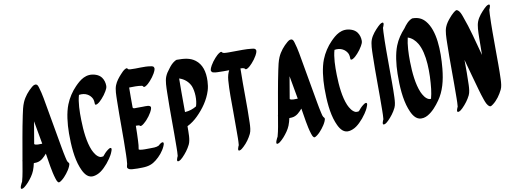

<svg xmlns="http://www.w3.org/2000/svg" viewBox="-61 -1098 3904 1460"><g transform="rotate(-10 1891.0 -367.5)"><path d="M246.5 -745.7C236.2 -745.2 226.4 -737.8 220.2 -732.6C187.7 -705.3 157.8 -669.8 140.2 -628.8C127.8 -600.1 120.6 -565.2 113.7 -532.3C90.8 -423.1 72.6 -311.2 52.9 -199.8C51.5 -195.4 50.5 -190.7 50.4 -185.7C41.4 -135 34.6 -83.9 20.8 -35.7C17 -29.8 -10.8 20.5 12.1 17.1C25.2 15.2 36.8 2.9 46.2 -5.1C52.3 -10.3 57.9 -16.3 63.2 -22.4C83.9 -46.3 104.7 -73 117.2 -104.3C124.3 -122.4 129.3 -140.7 133.4 -159.6C140 -159.6 146.6 -159.8 153.2 -160.4C191.2 -163.7 215.8 -192 235.9 -214.8C247.6 -147.8 255.5 -76.3 275.4 -14.4C278.7 -4 282.8 8.6 291.4 15.9C298.6 22.1 314.4 9.4 318.7 6.1C334.5 -5.9 348.2 -21 360.4 -36.6C372.6 -52.1 384.1 -69 392.1 -87.2C394.6 -93 402.5 -109.7 395.2 -116.1C384.2 -125.7 381.2 -145.1 377.6 -161C371.7 -186.4 367.1 -212.1 362.4 -237.7C343.7 -340.1 326.6 -442.7 308.1 -545.2C297.6 -603 289.3 -663.9 272.3 -717.7C268.3 -730.4 264.8 -746 247.4 -746C247.1 -745.9 246.8 -745.8 246.5 -745.7ZM161.2 -301.9C171.2 -358.8 180.4 -415.7 190.2 -472.5C201.3 -413.1 211.7 -353.6 222.1 -294C221.9 -294 221.6 -294 221.4 -294C203.1 -293.9 171.2 -290.4 161.2 -301.9Z M561.5 -610.9C610.7 -618.8 646.8 -595.7 662.3 -562.6C667.1 -549.8 668.6 -536.1 668.6 -522.4C668.6 -511.1 682.1 -516 687.1 -518.6C702 -526.5 714.8 -539.5 726 -551.8C740.5 -567.7 753.7 -585.2 764.3 -604C770.8 -615.5 777.9 -628.7 777.9 -642.4C778 -665.7 771.9 -689 758.2 -708.2C747.9 -722.5 732.8 -732.5 716.5 -738.4C640.5 -765.9 589.4 -718.8 551.8 -680.6C518 -646.2 488.5 -601.5 469.7 -553.8C446.2 -494.1 436.5 -412.6 436 -335.3C435.7 -239.8 443 -143.3 471.2 -69.8C483.5 -38 503.1 5.1 538.7 14.9C557.4 20 574.2 15.7 592.1 9C613.5 1.1 632.8 -14.3 649.1 -30C668.7 -48.9 686.3 -69.8 701.5 -92.4C711.7 -107.6 722.1 -124.3 728.3 -141.6C730.3 -147.3 739.1 -164.4 731.4 -170.5C723.9 -176.4 708.8 -164.3 704.1 -160.7C688.6 -148.9 675.1 -134.1 663 -118.9C655.2 -117.1 647.1 -116.3 639.3 -117.7C612.3 -126.7 594.6 -157.7 583.6 -181.8C556 -246.7 547.3 -335 545.4 -419.9C544 -486.3 545.4 -556.2 561.5 -610.9Z M1025.7 -438.1C1010.2 -438 994.8 -437.9 979.3 -437.9C967.9 -437.9 953.9 -435.4 948 -442.1C947.6 -443.9 947.3 -446 946.7 -447.5C946.4 -498.2 946.2 -549 947.1 -599.8C981 -600.5 1014.8 -601.5 1045.5 -595.9C1045.7 -595.9 1045.9 -595.8 1046.1 -595.8C1051.7 -594 1053.4 -590.7 1055.8 -585.6C1061.3 -583.4 1066.5 -584.1 1071.6 -587.8C1086.5 -595.7 1099.3 -608.7 1110.5 -621C1125 -636.9 1138.2 -654.5 1148.8 -673.2C1154.3 -684.2 1162 -696.8 1162.4 -711.7C1160.6 -717.3 1158.8 -723.3 1153.3 -726.1C1148.3 -728.7 1142 -729.4 1136.6 -730.4C1087.1 -739.4 1030.7 -731.1 979 -734.7C971 -735.3 964.6 -736.4 960.8 -741.9C959.3 -748.3 951.5 -748.9 945.2 -745.4C929 -738.6 915.3 -723 904.2 -710.8C883.9 -688.6 863.9 -664.1 852.5 -635.4C839.5 -603.2 840.2 -560.6 839.1 -518.9C835.9 -379.1 839.5 -239.5 835.3 -99.8C834.6 -76.9 833.8 -53.8 831.2 -31C830 -24 821.2 -1.8 829.5 2.8C836.4 12.6 849.1 14.5 864.4 16.1C889.6 18.6 915.5 17.7 940.8 17.4C990.5 16.6 1020.4 4.1 1048.5 -18.6C1079.9 -43.3 1109.2 -76.7 1126.2 -115.2C1128.6 -120.6 1136.8 -138.1 1129.3 -144.1C1118.5 -152.2 1097.4 -130.7 1091 -125.6C1072.3 -115.9 1042.6 -116.9 1020.4 -116.9C995.6 -116.9 969.5 -115.1 944.9 -119.7C941.9 -120.6 939 -122.1 936.6 -124.1C941.1 -144.8 942.1 -166.4 943.3 -187.4C945.3 -226.4 946.3 -265.5 946.7 -304.7C956.2 -304.5 971.1 -305.4 976.8 -300.3C986 -283.2 1028.3 -328.2 1033 -333.3C1047.5 -349.2 1060.7 -366.8 1071.3 -385.5C1076.8 -396.5 1084.4 -408.7 1084.8 -423.8C1080.7 -442.3 1045.9 -438.1 1025.7 -438.1ZM1095.8 -128.4C1096 -128.5 1096.2 -128.7 1096.5 -128.8C1096.2 -128.7 1096 -128.5 1095.8 -128.4Z M1333 -342.4C1332.9 -360.9 1332.8 -379.5 1332.8 -398.1C1332.8 -465.9 1332.1 -533.9 1333.4 -601.7C1373.7 -588.8 1402.4 -562.7 1418.7 -527.4C1436.1 -484.2 1438.3 -415.6 1422.9 -370.5C1398.6 -355.9 1368.4 -343.9 1333 -342.4ZM1272.9 -687.5C1259 -670.6 1246.6 -652 1238.8 -631.8C1226.7 -600.2 1226.1 -554.7 1225.2 -512.8C1221.7 -372.1 1225.3 -229.8 1223.1 -88.2C1222.8 -66.4 1222.6 -44.4 1220.3 -22.8C1217.1 -16.7 1199.5 20.1 1219.1 17.2C1231.5 15.4 1245 3.2 1253.2 -5.1C1279.4 -31.5 1301.3 -60 1317.8 -93.3C1334.9 -128.1 1332.3 -184.5 1333 -233.3C1363.6 -248.1 1391.7 -269.4 1415.6 -293.2C1466.5 -343.7 1509.8 -403.9 1531.1 -473.1C1538.2 -496 1541.3 -520.3 1542.4 -544.2C1545.8 -618.8 1527.1 -676.5 1481.5 -711.2C1443.5 -740.1 1399 -745.1 1338.8 -744.8C1333.1 -742.8 1328.2 -740.9 1322.9 -737.3C1302.6 -725.4 1286.5 -706.3 1272.9 -687.5Z M1948.3 -709.7C1946.4 -714.2 1945 -719.7 1940.6 -722.5C1933.3 -727.2 1922.9 -727.7 1914.6 -728.7C1870.8 -734 1822.8 -731.8 1775.8 -731.8C1751.9 -731.8 1726.6 -730.6 1704 -733.3C1697.8 -734.5 1691.8 -736.6 1688.5 -742.1C1685.9 -747.8 1676.5 -745.3 1671.8 -741.9C1656.9 -734 1644.1 -721 1632.9 -708.7C1618.4 -692.8 1605.2 -675.2 1594.6 -656.5C1589.1 -645.5 1581.4 -633.1 1581 -618.1C1584.1 -610.8 1586.4 -605.7 1594 -603C1604.7 -599.2 1617 -598.6 1628.3 -598.1C1658.6 -596.7 1688.9 -597.1 1719.2 -597.3C1708.6 -577.2 1701.4 -554.2 1699 -524.2C1692.7 -446.1 1694.8 -361.9 1695 -280.2C1695 -229.8 1695.2 -179.5 1694.9 -129.1C1694.8 -94 1695.4 -56.7 1691.9 -23.4C1688.6 -17 1671.1 20.3 1690.6 17.4C1703.4 15.5 1715.9 3.3 1724.7 -4.9C1751.8 -29.8 1773.4 -60.5 1789.6 -93.4C1800.2 -115.2 1802.2 -147 1803.1 -176.7C1807.6 -311.9 1802.2 -449.8 1805.6 -584.5C1805.7 -588.2 1805.7 -592.1 1805.8 -596.1C1821.1 -595.2 1836.2 -595.2 1841.7 -583.7C1847.2 -581.5 1852.4 -582.2 1857.5 -585.9C1872.4 -593.8 1885.2 -606.8 1896.4 -619.1C1910.9 -635 1924.1 -652.6 1934.7 -671.3C1940.2 -682.3 1947.9 -694.7 1948.3 -709.7Z M2219.5 -745.7C2209.2 -745.2 2199.4 -737.8 2193.2 -732.6C2160.7 -705.3 2130.8 -669.8 2113.2 -628.8C2100.8 -600.1 2093.6 -565.2 2086.7 -532.3C2063.8 -423.1 2045.6 -311.2 2025.9 -199.8C2024.5 -195.4 2023.5 -190.7 2023.4 -185.7C2014.4 -135 2007.6 -83.9 1993.8 -35.7C1990 -29.8 1962.2 20.5 1985.1 17.1C1998.2 15.2 2009.8 2.9 2019.2 -5.1C2025.3 -10.3 2030.9 -16.3 2036.2 -22.4C2056.9 -46.3 2077.7 -73 2090.2 -104.3C2097.3 -122.4 2102.3 -140.7 2106.4 -159.6C2113 -159.6 2119.6 -159.8 2126.2 -160.4C2164.2 -163.7 2188.8 -192 2208.9 -214.8C2220.6 -147.8 2228.5 -76.3 2248.4 -14.4C2251.7 -4 2255.8 8.6 2264.4 15.9C2271.6 22.1 2287.4 9.4 2291.7 6.1C2307.5 -5.9 2321.2 -21 2333.4 -36.6C2345.6 -52.1 2357.1 -69 2365.1 -87.2C2367.6 -93 2375.5 -109.7 2368.2 -116.1C2357.2 -125.7 2354.2 -145.1 2350.6 -161C2344.7 -186.4 2340.1 -212.1 2335.4 -237.7C2316.7 -340.1 2299.6 -442.7 2281.1 -545.2C2270.6 -603 2262.3 -663.9 2245.3 -717.7C2241.3 -730.4 2237.8 -746 2220.4 -746C2220.1 -745.9 2219.8 -745.8 2219.5 -745.7ZM2134.2 -301.9C2144.2 -358.8 2153.4 -415.7 2163.2 -472.5C2174.3 -413.1 2184.7 -353.6 2195.1 -294C2194.9 -294 2194.6 -294 2194.4 -294C2176.1 -293.9 2144.2 -290.4 2134.2 -301.9Z M2534.5 -610.9C2583.7 -618.8 2619.8 -595.7 2635.3 -562.6C2640.1 -549.8 2641.6 -536.1 2641.6 -522.4C2641.6 -511.1 2655.1 -516 2660.1 -518.6C2675 -526.5 2687.8 -539.5 2699 -551.8C2713.5 -567.7 2726.7 -585.2 2737.3 -604C2743.8 -615.5 2750.9 -628.7 2750.9 -642.4C2751 -665.7 2744.9 -689 2731.2 -708.2C2720.9 -722.5 2705.8 -732.5 2689.5 -738.4C2613.5 -765.9 2562.4 -718.8 2524.8 -680.6C2491 -646.2 2461.5 -601.5 2442.7 -553.8C2419.2 -494.1 2409.5 -412.6 2409 -335.3C2408.7 -239.8 2416 -143.3 2444.2 -69.8C2456.5 -38 2476.1 5.1 2511.7 14.9C2530.4 20 2547.2 15.7 2565.1 9C2586.5 1.1 2605.8 -14.3 2622.1 -30C2641.7 -48.9 2659.3 -69.8 2674.5 -92.4C2684.7 -107.6 2695.1 -124.3 2701.3 -141.6C2703.3 -147.3 2712.1 -164.4 2704.4 -170.5C2696.9 -176.4 2681.8 -164.3 2677.1 -160.7C2661.6 -148.9 2648.1 -134.1 2636 -118.9C2628.2 -117.1 2620.1 -116.3 2612.3 -117.7C2585.3 -126.7 2567.6 -157.7 2556.6 -181.8C2529 -246.7 2520.3 -335 2518.4 -419.9C2517 -486.3 2518.4 -556.2 2534.5 -610.9Z M2893.6 -728.9C2868.7 -704 2841.2 -673.9 2827.7 -638.8C2815.6 -607.2 2815 -561.7 2814.1 -519.8C2810.6 -378.7 2814.2 -236 2812 -94C2811.6 -71.5 2811.5 -48.9 2809.1 -26.5C2805.9 -20.4 2788.6 16 2808.1 13.1C2820.5 11.3 2834 -0.9 2842.2 -9.2C2868.3 -35.5 2890.6 -64.1 2906.8 -97.5C2916.8 -118 2919.2 -147.3 2920.3 -175C2923.4 -250.4 2921.8 -328.1 2921.8 -405.2C2921.8 -496.5 2920.5 -588.1 2924.6 -679.4C2925.1 -690.2 2925.6 -701.2 2926.8 -712C2930 -718.1 2947.1 -754.4 2927.7 -751.5C2915.3 -749.3 2901.9 -737.1 2893.6 -728.9Z M3086.8 -679.4C3055.2 -645.2 3027.5 -605.8 3009.5 -559.9C2986.7 -501.7 2976.6 -423 2975.3 -348.7C2973.5 -250.5 2980.3 -150.8 3008.2 -74.6C3020.4 -41 3040.3 3.4 3076.3 14.7C3099.2 21.8 3125 15.8 3145.3 4.1C3185.9 -19.1 3216.9 -56.8 3243.5 -94.3C3287.9 -156.9 3308.9 -234.9 3317.9 -328.3C3330.9 -468 3325.7 -621 3258.4 -700.4C3232.9 -730.4 3202.4 -743.9 3157.8 -743.9C3126.9 -733 3104.6 -705 3086.8 -679.4ZM3192.8 -116.6C3187.9 -116.3 3183 -116.5 3178.5 -117.3C3151.3 -126.3 3133.5 -157.3 3122.6 -181.5C3094.8 -247 3086.2 -336 3084.7 -421.8C3083.5 -484.8 3086.4 -553 3099.3 -606.4C3130 -596.7 3154.1 -573.1 3170.7 -545.6C3220.4 -463.6 3220.2 -310.5 3206.7 -189.9C3203.6 -165.3 3199.3 -140.6 3192.8 -116.6Z M3713.6 -723.9C3688.7 -699 3661.2 -668.9 3647.7 -633.8C3635.6 -602.2 3635 -556.7 3634.1 -514.8C3633 -469.3 3632.6 -423.7 3632.5 -378C3604 -482.4 3577.8 -591 3541 -689.7C3533.6 -709.6 3525.8 -734 3507.8 -744.4C3499.7 -754.3 3477.7 -734.3 3471.7 -728.8C3461.7 -720.2 3452.6 -710.5 3444.1 -700.3C3426.6 -680.7 3410.2 -658.5 3400.7 -633.8C3388.6 -602.2 3388 -556.7 3387.1 -514.8C3383.6 -373.8 3387.2 -231.3 3385 -89.4C3384.7 -67.1 3384.5 -44.8 3382.2 -22.7C3378.9 -16.6 3361.6 20 3381.1 17.1C3393.5 15.3 3407 3.1 3415.2 -5.2C3441.3 -31.5 3463.5 -60.1 3479.8 -93.5C3489.8 -113.8 3492.2 -143 3493.3 -170.6C3495.9 -233.9 3495.2 -299 3494.9 -363.9C3517.6 -282.3 3539.1 -199.9 3562.6 -118.7C3570 -93.2 3577.4 -67.7 3586.4 -42.8C3593.9 -21.9 3602.9 5.4 3622.1 16C3630.3 22 3644.4 10.3 3649.6 6.3C3682.5 -18.7 3708 -55 3726.8 -93.5C3736.8 -113.8 3739.2 -143 3740.3 -170.6C3743.4 -245.8 3741.8 -323.4 3741.8 -400.3C3741.8 -491.6 3740.5 -583.2 3744.6 -674.4C3745.1 -685.2 3745.6 -696.2 3746.8 -707C3750 -713.1 3767.1 -749.4 3747.7 -746.5C3735.3 -744.3 3721.9 -732.1 3713.6 -723.9Z"/></g></svg>

Font: Quiapo Free
Style: Regular
Weight: 400
Designer: Aaron Amar
Version: Version 001.002